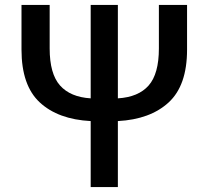

<svg xmlns="http://www.w3.org/2000/svg" viewBox="-20 -757 845 777"><path d="M347 0V-267Q215 -274 141 -342.5Q67 -411 67 -556V-737H181V-561Q181 -458 223 -411Q265 -364 347 -359V-737H457V-359Q540 -364 581.5 -411Q623 -458 623 -561V-737H737V-556Q737 -411 662.5 -342.5Q588 -274 457 -267V0Z"/></svg>

Font: Source Han Sans SC Medium
Style: Regular
Weight: 500
Designer: Ryoko NISHIZUKA 西塚涼子 (kana, bopomofo & ideographs); Paul D. Hunt (Latin, Greek & Cyrillic); Sandoll Communications 산돌커뮤니
Foundry: Adobe
Version: Version 2.004;hotconv 1.0.118;makeotfexe 2.5.65603